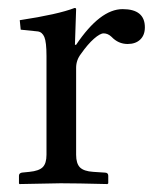

<svg xmlns="http://www.w3.org/2000/svg" viewBox="-20 -462 395 484"><path d="M97.2 -71.8V-320.8Q97.2 -356 91.8 -368.7Q86.4 -381.3 75.2 -382.8L32.2 -387.2L29.8 -411.1Q126.5 -425.8 168 -441.9Q171.9 -441.9 171.9 -439L168.9 -349.1H171.9Q232.4 -439 289.1 -439Q345.2 -439 345.2 -393.1Q345.2 -373.5 333.5 -362.3Q321.8 -351.1 301.8 -351.1Q278.3 -351.1 261.2 -369.1Q252 -377.9 241.2 -377.9Q232.4 -377.9 216.8 -364.3Q201.2 -350.6 184.1 -326.2Q171.9 -310.5 171.9 -291V-71.8Q171.9 -49.8 181.6 -40Q191.4 -30.3 214.8 -28.8L244.1 -26.9Q252.9 -26.9 252.9 -19V0L251 2Q171.9 0 132.8 0L28.8 2L27.8 0V-19Q27.8 -25.4 35.2 -26.9L54.2 -28.8Q78.6 -31.2 87.9 -40.8Q97.2 -50.3 97.2 -71.8Z"/></svg>

Font: 1195748ac6049af8 - subset of Linux Libertine
Style: Regular
Weight: 400
Designer: Philipp H. Poll
Foundry: Philipp H. Poll
Version: Version 4.1.8